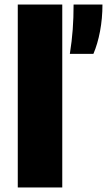

<svg xmlns="http://www.w3.org/2000/svg" viewBox="-20 -828 472 848"><path d="M58.5 0V-808H255V0ZM288.5 -590Q297.5 -647 301.2 -697.8Q305 -748.5 305 -808H432.5Q432.5 -746.5 421.8 -689.8Q411 -633 392.5 -590Z"/></svg>

Font: Encode Sans SemiExpanded SemiExpanded ExtraBold
Style: Regular
Weight: 800
Width: 6
Designer: Multiple Designers
Foundry: Impallari Type
Version: Version 3.000; ttfautohint (v1.8.3) -l 8 -r 50 -G 200 -x 14 